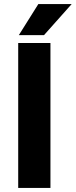

<svg xmlns="http://www.w3.org/2000/svg" viewBox="-20 -922 372 942"><path d="M69.3 0ZM69.3 0V-710.9H227.5V0ZM331.5 -901.9 195.8 -749.5H72.3L168 -901.9Z"/></svg>

Font: Heebo ExtraBold
Style: Regular
Weight: 800
Designer: Oded Ezer
Foundry: Meir Sadan
Version: Version 2.001; ttfautohint (v1.5.14-ce02) -l 8 -r 50 -G 200 